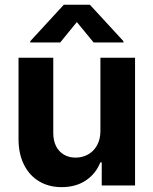

<svg xmlns="http://www.w3.org/2000/svg" viewBox="-20 -770 637 797"><path d="M396.8 -530.3H540.6V0H402.3V-95.9H396.5Q377.6 -48.5 336.1 -20.8Q294.7 6.8 235.9 6.8Q182.9 6.8 142.4 -17.3Q101.9 -41.4 79.4 -86.6Q56.9 -131.8 56.9 -192.8V-530.3H201.1V-218Q201.1 -187 212.4 -163.9Q223.8 -140.8 244.9 -128.3Q266 -115.7 293.7 -115.7Q321.5 -115.7 345 -128.5Q368.5 -141.3 382.7 -166.5Q396.8 -191.8 396.8 -226.1ZM299 -678.4 230 -593.8H105.7V-599.1L244.9 -750.4H353.1L492.4 -599.1V-593.8H368.5Z"/></svg>

Font: WEMIX Pretendard Variable
Style: Regular
Weight: 400
Designer: Base glyphs from Inter by Rasmus Andersson; Hangeul glyphs from Noto Sans CJK(Source Han Sans) by Jang Soo-young and Kan
Foundry: Kil Hyung-jin
Version: Version 1.000;Glyphs 3.2 (3208)